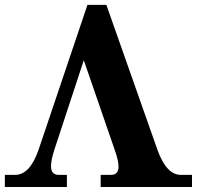

<svg xmlns="http://www.w3.org/2000/svg" viewBox="-21 -752 810 772"><path d="M315.9 -509.8 196.8 -147.5Q184.1 -107.9 184.1 -83.5Q184.1 -48.8 215.8 -48.8H248V0H-1.5V-48.8H39.6Q98.6 -48.8 133.3 -147.5L330.6 -732.4H406.7L612.8 -147.5Q648.9 -48.8 706.1 -48.8H751V0H383.8V-48.8H424.3Q455.6 -48.8 455.6 -81.5Q455.6 -106 440.9 -147.5Z"/></svg>

Font: Munson
Style: Bold
Weight: 700
Designer: Paul James MIller
Foundry: High-Logic / Made with FontCreator
Version: Version 2.10;May 5, 2019;FontCreator 11.5.0.2430 64-bit